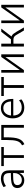

<svg xmlns="http://www.w3.org/2000/svg" viewBox="1817 -2364 557 4231"><g transform="rotate(-90 2095.5 -248.5)"><path d="M236 8Q188 8 150 -11.5Q112 -31 89.5 -64.5Q67 -98 67 -140Q67 -197 95.5 -229Q124 -261 187 -274Q250 -287 352 -287H408V-238H355Q292 -238 249 -234Q206 -230 180.5 -219Q155 -208 143.5 -190Q132 -172 132 -145Q132 -99 163 -72.5Q194 -46 245 -46Q288 -46 322 -67.5Q356 -89 376.5 -125Q397 -161 397 -206V-323Q397 -390 367 -420.5Q337 -451 277 -451Q233 -451 193.5 -438Q154 -425 111 -396L88 -448Q113 -466 145 -479.5Q177 -493 211 -500Q245 -507 278 -507Q335 -507 375.5 -487Q416 -467 436.5 -426Q457 -385 457 -319V0H400V-116H404Q394 -81 370.5 -52Q347 -23 313.5 -7.5Q280 8 236 8Z M730 0V-443H552V-499H971V-443H793V0Z M1034 10 1008 -41Q1043 -58 1066 -84Q1089 -110 1102 -149.5Q1115 -189 1120.5 -245.5Q1126 -302 1126 -381V-499H1458V0H1396V-444H1185V-380Q1185 -293 1177.5 -228Q1170 -163 1152.5 -116.5Q1135 -70 1106 -39.5Q1077 -9 1034 10Z M1843 8Q1769 8 1715 -22.5Q1661 -53 1632 -110.5Q1603 -168 1603 -249Q1603 -325 1631 -383.5Q1659 -442 1709.5 -474.5Q1760 -507 1827 -507Q1894 -507 1939 -477Q1984 -447 2007.5 -392Q2031 -337 2031 -260V-234H1648V-284H1994L1976 -267Q1976 -355 1938 -404.5Q1900 -454 1827 -454Q1777 -454 1740.5 -429Q1704 -404 1684 -359.5Q1664 -315 1664 -256V-249Q1664 -185 1685 -140Q1706 -95 1746 -71.5Q1786 -48 1842 -48Q1883 -48 1923 -61Q1963 -74 1999 -107L2023 -58Q1991 -26 1941.5 -9Q1892 8 1843 8Z M2273 0V-443H2095V-499H2514V-443H2336V0Z M2609 0V-499H2668V-71H2654L2956 -499H3013V0H2954V-428H2968L2666 0Z M3186 0V-499H3249V-286H3346L3510 -499H3580L3397 -260L3379 -279Q3408 -275 3428 -264Q3448 -253 3466.5 -230Q3485 -207 3509 -167L3606 0H3539L3450 -151Q3433 -182 3417 -199Q3401 -216 3381 -223.5Q3361 -231 3330 -231H3249V0Z M3701 0V-499H3760V-71H3746L4048 -499H4105V0H4046V-428H4060L3758 0Z"/></g></svg>

Font: Nunitoga
Style: Light
Weight: 300
Designer: Vernon Adams
Foundry: Vernon Adams
Version: Version 1.0